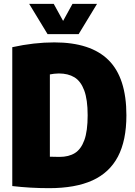

<svg xmlns="http://www.w3.org/2000/svg" viewBox="-20 -971 706 1001"><path d="M44 -1V-725Q157.5 -750 263 -750Q453 -750 546 -657.5Q639 -565 639 -370Q639 -238.5 594.8 -154.5Q550.5 -70.5 461.5 -30.2Q372.5 10 236 10Q138.5 10 44 -1ZM437 -370Q437 -452 419 -500Q401 -548 368 -568Q335 -588 287 -588Q276 -588 262.2 -586.5Q248.5 -585 240 -583V-154Q262 -153 290 -153Q338.5 -153 370.5 -173Q402.5 -193 419.8 -240.5Q437 -288 437 -370ZM358 -951H486L390 -793H228L132 -951H260L309 -862Z"/></svg>

Font: Encode Sans Condensed Black
Style: Regular
Weight: 900
Width: 3
Designer: Multiple Designers
Foundry: Impallari Type
Version: Version 2.000